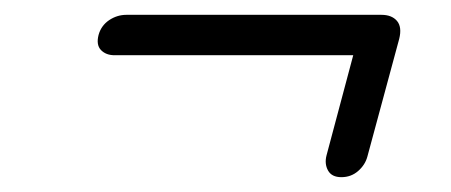

<svg xmlns="http://www.w3.org/2000/svg" viewBox="-20 -435 608 259"><path d="M113 -388Q116.5 -400.5 127.2 -407.8Q138 -415 150.5 -415H494.5Q508.5 -415 515.5 -406.8Q522.5 -398.5 518.5 -382.5L475.5 -223.5Q472.5 -212.5 463 -204.2Q453.5 -196 440.5 -196Q427.5 -196 422.5 -205Q417.5 -214 420.5 -225.5L456.5 -360.5H134.5Q123 -360.5 116.2 -367.5Q109.5 -374.5 113 -388Z"/></svg>

Font: Fraunces 9pt S100 Light
Style: Italic
Weight: 300
Italic angle: -16°
Version: Version 1.000; ttfautohint (v1.8.3)